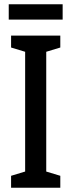

<svg xmlns="http://www.w3.org/2000/svg" viewBox="-20 -881 336 901"><path d="M274 -861H21V-789H274ZM263 0V-56L197 -76V-638L263 -658V-714H32V-658L98 -638V-76L32 -56V0Z"/></svg>

Font: Noto Sans Lao ExtraCondensed Medium
Style: Regular
Weight: 500
Width: 2
Designer: Monotype Design Team
Foundry: Monotype Imaging Inc.
Version: Version 2.003